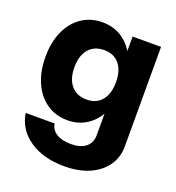

<svg xmlns="http://www.w3.org/2000/svg" viewBox="-130 -620 849 925"><g transform="rotate(20 294.5 -157.5)"><path d="M185 -265.6Q185 -205.7 213.4 -172.3Q241.8 -138.8 292.7 -138.8Q342.7 -138.8 370.3 -172.3Q398 -205.7 398 -265.6Q398 -325.1 370.3 -358.6Q342.7 -392 292.7 -392Q241.8 -392 213.4 -358.6Q185 -325.1 185 -265.6ZM437.8 -265.5Q437.8 -190 413 -133.2Q388.3 -76.5 343.7 -45Q299.1 -13.5 239.8 -13.5Q178.9 -13.5 133.3 -45Q87.7 -76.5 62.2 -133.2Q36.8 -190 36.8 -265.5Q36.8 -340.7 62.2 -396.8Q87.7 -452.8 133.3 -484Q179 -515.1 239.8 -515.1Q299.1 -515.1 343.7 -484Q388.3 -452.9 413 -396.8Q437.8 -340.8 437.8 -265.5ZM543.8 -500V10.5Q543.8 66.9 513.6 109.6Q483.3 152.4 429.1 176.2Q374.8 200 301.8 200Q192.6 200 122.4 151.3Q52.2 102.6 39.8 22H188.4Q192.4 52.9 220.5 70.7Q248.6 88.5 295.3 88.5Q344.1 88.5 371 66.8Q398 45 398 6V-500Z"/></g></svg>

Font: Overused Grotesk Light
Style: Regular
Weight: 300
Designer: RandomMaerks
Version: Version 0.005